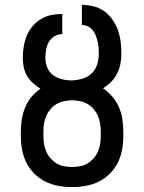

<svg xmlns="http://www.w3.org/2000/svg" viewBox="-20 -755 588 783"><path d="M274 8Q246 8 218 3Q190 -2 165 -14.5Q140 -27 120 -47Q100 -67 87.5 -92Q75 -117 70 -145Q65 -173 65 -201V-218Q65 -244 69 -268.5Q73 -293 82.5 -316.5Q92 -340 108 -359.5Q124 -379 145 -393Q129 -403 114.5 -416Q100 -429 90.5 -445Q81 -461 77 -480Q73 -499 73 -518Q73 -541 76.5 -563.5Q80 -586 88.5 -607.5Q97 -629 112 -647Q127 -665 146.5 -677Q166 -689 188.5 -693.5Q211 -698 234 -698V-616Q217 -616 202 -607Q187 -598 179 -583.5Q171 -569 168 -552Q165 -535 165 -518Q165 -498 173 -479Q181 -460 197 -448.5Q213 -437 232.5 -432Q252 -427 272 -427H274Q296 -428 317.5 -434.5Q339 -441 354.5 -456.5Q370 -472 376.5 -493Q383 -514 383 -536Q383 -549 382 -561.5Q381 -574 378 -586.5Q375 -599 370.5 -610.5Q366 -622 358 -632Q350 -642 338.5 -647.5Q327 -653 314 -653V-735Q338 -735 362 -729Q386 -723 405.5 -709Q425 -695 439 -674.5Q453 -654 461 -631.5Q469 -609 472 -584.5Q475 -560 475 -536Q475 -515 471 -494.5Q467 -474 457.5 -455Q448 -436 433 -421Q418 -406 400 -395Q421 -381 438 -361Q455 -341 465 -318Q475 -295 479 -269.5Q483 -244 483 -218V-201Q483 -173 478 -145Q473 -117 460.5 -92Q448 -67 428 -47Q408 -27 383 -14.5Q358 -2 330 3Q302 8 274 8ZM274 -74Q290 -74 306.5 -77Q323 -80 337 -88.5Q351 -97 362 -109.5Q373 -122 379.5 -137Q386 -152 388.5 -168.5Q391 -185 391 -201V-218Q391 -235 388.5 -251Q386 -267 379.5 -282Q373 -297 362 -310Q351 -323 337 -331Q323 -339 306.5 -342.5Q290 -346 274 -346Q258 -346 241.5 -342.5Q225 -339 211 -331Q197 -323 186 -310Q175 -297 168.5 -282Q162 -267 159.5 -251Q157 -235 157 -218V-201Q157 -185 159.5 -168.5Q162 -152 168.5 -137Q175 -122 186 -109.5Q197 -97 211 -88.5Q225 -80 241.5 -77Q258 -74 274 -74Z"/></svg>

Font: Iosevka Semi-Condensed Medium
Style: Regular
Weight: 500
Monospace: yes
Designer: Belleve Invis
Foundry: Belleve Invis
Version: Version 27.3.5